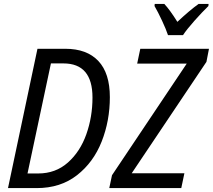

<svg xmlns="http://www.w3.org/2000/svg" viewBox="-20 -964 1091 984"><path d="M172 -714H315Q425 -714 484 -651.5Q543 -589 543 -466Q543 -345 501 -238.5Q459 -132 374.5 -66Q290 0 168 0H21ZM176 -75Q265 -75 328 -131Q391 -187 422.5 -276Q454 -365 454 -464Q454 -639 305 -639H241L121 -75ZM554 -66 937 -638H683L699 -714H1051L1038 -647L655 -76H925L909 0H540ZM772 -933 773 -944H822Q851 -913 889 -852Q953 -912 998 -944H1049L1048 -933Q1017 -903 976.5 -857.5Q936 -812 918 -784H841Q831 -814 810.5 -858Q790 -902 772 -933Z"/></svg>

Font: Noto Sans UI Narrow
Style: Italic
Weight: 400
Width: 4
Italic angle: -12°
Designer: Monotype Design Team
Foundry: Monotype Imaging Inc.
Version: Version 1.001